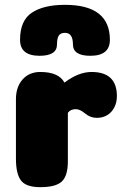

<svg xmlns="http://www.w3.org/2000/svg" viewBox="-20 -775 512 795"><path d="M261 -107Q261 -47 236 -23.5Q211 0 147 0Q88 0 67 -27.5Q46 -55 46 -118V-364Q46 -415 73.5 -446Q101 -477 147 -477Q223 -477 247 -433Q305 -477 359 -477Q464 -477 464 -377Q464 -351 453.5 -330.5Q443 -310 424.5 -298.5Q406 -287 381 -287Q354 -287 332.5 -305Q311 -323 294 -323Q272 -323 261 -308ZM249 -639Q282 -639 282 -591Q282 -544 354 -544Q435 -544 435 -610Q435 -755 249 -755Q161 -755 112 -722.5Q63 -690 63 -610Q63 -544 144 -544Q216 -544 216 -591Q216 -615 223 -627Q230 -639 249 -639Z"/></svg>

Font: Coiny
Style: Regular
Weight: 400
Version: Version 001.001